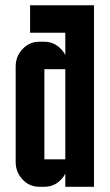

<svg xmlns="http://www.w3.org/2000/svg" viewBox="-20 -715 420 735"><path d="M95.2 -694.8H339.8V0H230V-50.8Q224.1 -38.1 213.4 -27.3Q187.5 0 149.9 0H129.9Q92.8 0 66.4 -27.8Q40 -55.7 40 -95.2V-460Q40 -499.5 66.4 -527.3Q92.8 -555.2 129.9 -555.2H149.9Q187 -555.2 213.4 -527.3Q224.1 -516.6 230 -504.4V-589.8H95.2ZM230 -450.2H149.9V-105H230Z"/></svg>

Font: Horta
Style: Regular
Weight: 600
Width: 3
Version: Version 0.11